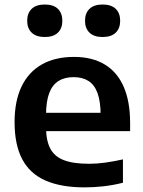

<svg xmlns="http://www.w3.org/2000/svg" viewBox="-20 -800 618 830"><path d="M346 10Q244 10 176.8 -19.5Q109.5 -49 76.2 -111.5Q43 -174 43 -272.5Q43 -363 73.2 -426Q103.5 -489 161 -521.5Q218.5 -554 300 -554Q378.5 -554 432.8 -521.2Q487 -488.5 514.8 -424.8Q542.5 -361 542.5 -268V-233H110.5V-312.5H440L415 -302Q415 -360.5 401.8 -397Q388.5 -433.5 362.5 -450Q336.5 -466.5 298 -466.5Q259.5 -466.5 233 -450Q206.5 -433.5 192.8 -397.5Q179 -361.5 179 -302V-251Q179 -193.5 197 -158.5Q215 -123.5 255.8 -107.8Q296.5 -92 365.5 -92Q399.5 -92 436.5 -97.2Q473.5 -102.5 511.5 -111V-10Q467 1 426.2 5.5Q385.5 10 346 10ZM423.5 -640Q386.5 -640 367 -658.8Q347.5 -677.5 347.5 -710Q347.5 -743 367 -761.8Q386.5 -780.5 423.5 -780.5Q461 -780.5 480.2 -761.8Q499.5 -743 499.5 -710Q499.5 -677.5 480.2 -658.8Q461 -640 423.5 -640ZM173.5 -640Q136.5 -640 117 -658.8Q97.5 -677.5 97.5 -710Q97.5 -743 117 -761.8Q136.5 -780.5 173.5 -780.5Q211 -780.5 230.2 -761.8Q249.5 -743 249.5 -710Q249.5 -677.5 230.2 -658.8Q211 -640 173.5 -640Z"/></svg>

Font: Encode Sans SemiExpanded SemiBold
Style: Regular
Weight: 600
Width: 6
Designer: Multiple Designers
Foundry: Impallari Type
Version: Version 3.002